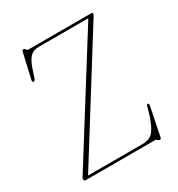

<svg xmlns="http://www.w3.org/2000/svg" viewBox="-173 -826 877 948"><g transform="rotate(-30 266.0 -352.0)"><path d="M483 -681.5 66 -14H373.5Q398.5 -14 415.8 -21.2Q433 -28.5 446.5 -49.5Q460 -70.5 475 -112L491 -166.5Q493.5 -174 499.5 -173.5Q505 -172 503.5 -162L470 2.5Q468.5 11 461.5 11Q455 11 450.8 5.5Q446.5 0 441 0H45Q35 0 35 -10Q35 -15 37 -18.2Q39 -21.5 41 -24.5L455.5 -686H172Q142.5 -686 125 -669Q107.5 -652 94 -613.5L76.5 -561.5Q72.5 -548.5 63.5 -550Q57 -551 60 -564L92.5 -706Q94 -713.5 101.5 -713.5Q109 -713.5 111.8 -706.8Q114.5 -700 121.5 -700H478Q488 -700 488 -693.5Q488 -688.5 483 -681.5Z"/></g></svg>

Font: Fraunces 144pt Soft Thin
Style: Regular
Weight: 100
Version: Version 1.000;[0bf87f6ff]